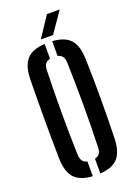

<svg xmlns="http://www.w3.org/2000/svg" viewBox="-179 -1035 787 1113"><g transform="rotate(-20 214.0 -479.0)"><path d="M191 8Q113.5 3.5 79 -35.2Q44.5 -74 42.5 -157Q41.5 -217 41 -278Q40.5 -339 40.5 -400.2Q40.5 -461.5 41 -522.2Q41.5 -583 42.5 -643.5Q44.5 -726 79 -764.8Q113.5 -803.5 191 -808V-717Q171 -712.5 161.5 -699.2Q152 -686 151 -662.5Q149 -601.5 148 -535.5Q147 -469.5 147 -401.5Q147 -333.5 148 -266.8Q149 -200 151 -138Q152 -114.5 161.5 -101Q171 -87.5 191 -83ZM237.5 8V-83Q257.5 -87.5 267 -101Q276.5 -114.5 277 -138Q279 -200 280 -266.8Q281 -333.5 281 -401.5Q281 -469.5 280 -535.5Q279 -601.5 277 -662.5Q276.5 -686 266.8 -699Q257 -712 237.5 -717V-808Q314.5 -803 348.5 -764.5Q382.5 -726 384.5 -643.5Q386.5 -582.5 387.2 -521.5Q388 -460.5 388 -399.5Q388 -338.5 387.2 -277.8Q386.5 -217 384.5 -157Q382.5 -74.5 348.5 -35.8Q314.5 3 237.5 8ZM179 -840 262.5 -966H341.5L254.5 -840Z"/></g></svg>

Font: Big Shoulders Stencil Display Thin
Style: Bold
Weight: 700
Version: Version 2.001